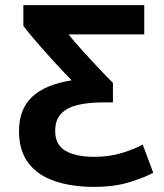

<svg xmlns="http://www.w3.org/2000/svg" viewBox="-20 -713 639 748"><path d="M347 15Q259 15 193 -7.5Q127 -30 90.5 -78Q54 -126 54 -202Q54 -288 105.5 -336Q157 -384 259 -400Q226 -434 189 -474.5Q152 -515 120.5 -551.5Q89 -588 71 -612V-693H542V-579H247Q267 -554 297 -520.5Q327 -487 359.5 -452.5Q392 -418 420 -390V-314H380Q326 -314 284.5 -304.5Q243 -295 219 -271Q195 -247 195 -203Q195 -148 236 -125Q277 -102 347 -102Q407 -102 456.5 -117.5Q506 -133 536 -150L577 -40Q549 -24 488.5 -4.5Q428 15 347 15Z"/></svg>

Font: Ubuntu Sans
Style: Bold
Weight: 700
Designer: Dalton Maag Ltd
Foundry: Dalton Maag Ltd
Version: Version 1.006; ttfautohint (v1.8.4.7-5d5b)